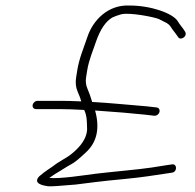

<svg xmlns="http://www.w3.org/2000/svg" viewBox="-20 -621 705 695"><path d="M110.8 -226H197.8C219.8 -226 250 -225 284.9 -223C296.2 -197.5 294.1 -179.2 295.3 -152C294 -127.2 280.7 -102.6 255.3 -78.3C228.1 -52.2 215.2 -48.9 184.7 -28.9C158.3 -8.6 149.2 -6.2 122.3 17C97.7 43.2 134.6 50.3 152.5 53.1C161.6 54.4 194.8 52.4 254.2 47L325.8 38C352.3 34.7 387.1 31 430.1 27C497 20.7 537.6 13.6 582.5 7L602.9 4C622.7 0.8 621.3 -29 602.7 -26L582.2 -23C568.6 -21 550.6 -18.2 528.4 -14.5C486.9 -7.9 373.9 1.9 325.7 8C285.7 13 197 27.2 158.4 23C162.1 20.3 169 15.6 179.1 8.9C202.2 -4.3 216.9 -15.3 239.8 -27.6C250.5 -33.3 267.4 -47.1 290.5 -69C330.9 -105.7 342.2 -156.4 324.2 -221C400.3 -215.8 460.3 -210.8 504.2 -206L538.6 -202C559.6 -202 564.9 -229 547.3 -232L512.6 -236C457.1 -240.5 374.9 -248.6 313.5 -252C308.1 -270.7 302.5 -286.5 296.7 -299.5C291 -312.5 289.3 -326.3 291.6 -341L295.6 -366C301.7 -404.5 317.4 -439.5 327.8 -471C343.2 -515.2 363 -544.2 387.2 -558C395.8 -562 406.2 -565.7 418.3 -569.1C447.5 -577.3 541.3 -558.8 555.4 -551.8L583.7 -537.5C589.8 -533.8 594.3 -529.7 597.2 -525C606.9 -509.5 610.4 -507.9 623.9 -488C632.1 -471.8 660 -488.9 650.2 -506C642.1 -520.1 629.8 -532.5 622.9 -545C605.3 -572.4 527.6 -601 449.2 -601C371.1 -604.9 316.2 -547.7 296.2 -486.8C282.8 -446.4 266.6 -410.3 259.6 -366L255.6 -341C252.5 -321.7 254.4 -304.3 261.2 -289C267.9 -273.7 272.3 -262 274.2 -254C245.6 -255.3 220.5 -256 202.5 -256H115.5C107.4 -256 99.4 -248.8 98.1 -240.5C96.8 -232.1 102.6 -226 110.8 -226Z"/></svg>

Font: MewTooHand
Style: WideIta
Weight: 400
Designer: Mew Too, Robert Jablonski
Version: Version 0.77